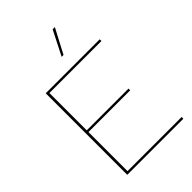

<svg xmlns="http://www.w3.org/2000/svg" viewBox="-258 -995 1099 1099"><g transform="rotate(-45 291.5 -445.5)"><path d="M386 -891H404L326 -743H311ZM99 0V-660H536V-646H115V-344H453V-330H115V-14H553V0Z"/></g></svg>

Font: Elaine Sans Thin
Style: Regular
Weight: 250
Designer: Wei Huang
Foundry: Wei Huang
Version: Version 2.001;December 24, 2019;FontCreator 12.0.0.2547 64-b